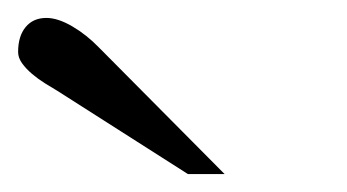

<svg xmlns="http://www.w3.org/2000/svg" viewBox="-20 -701 383 212"><path d="M187.5 -508.8 43.5 -600.6Q37.1 -604.5 29.5 -609.1Q22 -613.8 15.4 -619.4Q8.8 -625 4.4 -631.1Q0 -637.2 0 -643.6Q0 -661.1 8.3 -671.1Q16.6 -681.2 31.2 -681.2Q43.9 -681.2 59.8 -671.9Q75.7 -662.6 89.4 -648.4L228 -508.8Z"/></svg>

Font: Doulos SIL Am
Style: Regular
Weight: 400
Designer: Walt Agee, Victor Gaultney, Peter Martin, Debbi Hosken, Becca Hirsbrunner
Foundry: SIL International
Version: Version 5.000